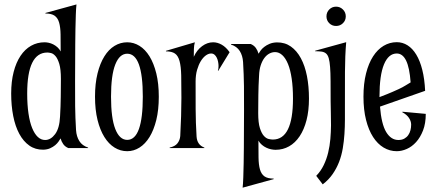

<svg xmlns="http://www.w3.org/2000/svg" viewBox="-20 -678 1996 879"><path d="M323.7 -304.7Q323.2 -247.1 324 -192.9Q324.7 -138.7 328.1 -82.5Q330.1 -52.7 343.3 -32Q356.4 -11.2 383.3 -2.4V0H293Q277.3 -6.8 269.3 -18.6Q261.2 -30.3 257.3 -44.4Q254.4 -39.1 248.3 -30.3Q242.2 -21.5 232.7 -13.4Q223.1 -5.4 209.7 0.7Q196.3 6.8 178.2 7.3Q141.6 7.8 114.3 -11.5Q86.9 -30.8 68.4 -65.2Q49.8 -99.6 40.5 -147Q31.2 -194.3 31.2 -250Q31.2 -305.2 42.5 -348.6Q53.7 -392.1 74 -422.4Q94.2 -452.6 122.3 -468.5Q150.4 -484.4 184.1 -484.4Q192.9 -484.4 203.1 -482.2Q213.4 -480 223.6 -474.9Q233.9 -469.7 242.9 -461.7Q252 -453.6 257.8 -442.4Q257.8 -487.8 257.3 -520.5Q256.8 -553.2 250.7 -574.5Q244.6 -595.7 230.2 -606Q215.8 -616.2 188 -616.2V-618.7L330.1 -657.7Q328.1 -640.1 327.1 -610.4Q326.2 -580.6 325.4 -545.9Q324.7 -511.2 324.5 -475.6Q324.2 -439.9 324.2 -410.2ZM186.5 -37.1Q212.4 -37.1 232.4 -64Q252.4 -90.8 254.9 -144.5Q256.3 -168.9 257.1 -190.7Q257.8 -212.4 258.1 -233.2Q258.3 -253.9 258.5 -274.4Q258.8 -294.9 258.8 -316.9Q258.8 -360.8 251.5 -385.3Q244.1 -409.7 234.1 -421.1Q224.1 -432.6 213.6 -435.1Q203.1 -437.5 196.8 -437.5Q104.5 -437.5 104.5 -250Q104.5 -198.2 110.4 -158.4Q116.2 -118.7 127.2 -91.8Q138.2 -64.9 153.1 -51Q168 -37.1 186.5 -37.1Z M488.3 -235.4Q488.3 -137.2 507.8 -87.4Q527.3 -37.6 562.5 -37.6Q598.1 -37.6 616 -87.4Q633.8 -137.2 633.8 -235.4Q633.8 -333.5 616 -382.8Q598.1 -432.1 562.5 -432.1Q527.3 -432.1 507.8 -382.8Q488.3 -333.5 488.3 -235.4ZM415 -235.4Q415 -295.4 426.5 -341.8Q438 -388.2 457.8 -419.9Q477.5 -451.7 504.4 -468Q531.2 -484.4 562.5 -484.4Q592.3 -484.4 618.7 -468Q645 -451.7 664.6 -419.9Q684.1 -388.2 695.6 -341.8Q707 -295.4 707 -235.4Q707 -175.3 695.6 -128.9Q684.1 -82.5 664.6 -50.8Q645 -19 618.7 -2.4Q592.3 14.2 562.5 14.2Q531.2 14.2 504.4 -2.4Q477.5 -19 457.8 -50.8Q438 -82.5 426.5 -128.9Q415 -175.3 415 -235.4Z M867.2 -418Q881.3 -449.2 905.3 -466.8Q929.2 -484.4 955.6 -484.4Q975.6 -484.4 995.1 -473.4Q1014.6 -462.4 1031.2 -439L979 -353.5L977.5 -354.5Q980.5 -362.3 980.5 -375.5Q980.5 -384.8 978.5 -395Q976.6 -405.3 972.4 -413.8Q968.3 -422.4 961.9 -427.7Q955.6 -433.1 946.3 -433.1Q934.6 -433.1 922.1 -424.1Q909.7 -415 899.4 -398.4Q889.2 -381.8 882.3 -358.2Q875.5 -334.5 875.5 -304.7Q875.5 -240.7 875.7 -178.5Q876 -116.2 879.9 -53.2Q882.3 -14.6 915.5 -2.4V0H756.8V-2.4Q781.7 -7.8 792.7 -22.2Q803.7 -36.6 805.2 -55.2Q807.6 -103.5 809.1 -146.2Q810.5 -189 810.5 -230Q810.5 -292 809.6 -333Q808.6 -374 802 -398.4Q795.4 -422.9 781 -432.9Q766.6 -442.9 739.7 -442.9V-445.3L872.1 -484.4Q868.2 -471.2 867.7 -453.9Q867.2 -436.5 867.2 -418Z M1097.2 -171.9Q1097.7 -229.5 1096.9 -283.7Q1096.2 -337.9 1092.8 -394Q1090.8 -423.8 1077.6 -444.6Q1064.5 -465.3 1037.6 -474.1V-476.6H1127.9Q1143.6 -469.7 1151.6 -458Q1159.7 -446.3 1163.6 -432.1Q1166.5 -437.5 1172.9 -446.3Q1179.2 -455.1 1189.5 -463.1Q1199.7 -471.2 1214.1 -477.3Q1228.5 -483.4 1247.6 -483.9Q1284.2 -484.4 1311.5 -465.1Q1338.9 -445.8 1357.4 -411.4Q1376 -377 1385.3 -329.6Q1394.5 -282.2 1394.5 -226.6Q1394.5 -171.4 1383.3 -127.9Q1372.1 -84.5 1351.8 -54.2Q1331.5 -23.9 1303.5 -8.1Q1275.4 7.8 1241.7 7.8Q1232.4 7.8 1221.4 5.6Q1210.4 3.4 1199.5 -1.7Q1188.5 -6.8 1179 -14.9Q1169.4 -22.9 1163.1 -34.2Q1163.1 11.2 1163.6 43.9Q1164.1 76.7 1170.2 97.9Q1176.3 119.1 1190.7 129.4Q1205.1 139.6 1232.9 139.6V142.1L1090.8 181.2Q1092.8 163.6 1093.8 133.8Q1094.7 104 1095.5 69.3Q1096.2 34.7 1096.4 -1Q1096.7 -36.6 1096.7 -66.4ZM1239.3 -439.5Q1225.6 -439.5 1212.9 -432.6Q1200.2 -425.8 1190.2 -412.4Q1180.2 -398.9 1173.6 -378.9Q1167 -358.9 1166 -332Q1164.6 -307.6 1163.8 -285.9Q1163.1 -264.2 1162.8 -243.4Q1162.6 -222.7 1162.4 -202.1Q1162.1 -181.6 1162.1 -159.7Q1162.1 -115.7 1169.9 -91.3Q1177.7 -66.9 1188.5 -55.4Q1199.2 -43.9 1210.7 -41.5Q1222.2 -39.1 1229 -39.1Q1321.3 -39.1 1321.3 -226.6Q1321.3 -278.3 1315.4 -318.1Q1309.6 -357.9 1298.6 -384.8Q1287.6 -411.6 1272.5 -425.5Q1257.3 -439.5 1239.3 -439.5Z M1493.7 -213.4Q1493.7 -268.6 1493.4 -307.1Q1493.2 -345.7 1491.2 -371.1Q1489.3 -396.5 1485.1 -411.1Q1481 -425.8 1472.9 -432.9Q1464.8 -439.9 1452.6 -441.7Q1440.4 -443.4 1422.9 -443.4V-445.8L1564.9 -484.9Q1559.6 -422.4 1559.3 -349.1Q1559.1 -275.9 1559.1 -195.3Q1559.1 -164.1 1559.1 -130.9Q1559.1 -97.7 1556.9 -64.5Q1554.7 -31.2 1549.3 1Q1543.9 33.2 1532.5 63Q1521 92.8 1502.9 118.9Q1484.9 145 1457.5 166L1427.7 127Q1448.7 105.5 1461.9 78.1Q1475.1 50.8 1482.4 20.5Q1489.7 -9.8 1492.4 -41.7Q1495.1 -73.7 1495.4 -104.5Q1495.6 -135.3 1494.6 -163.1Q1493.7 -190.9 1493.7 -213.4ZM1474.6 -603Q1474.6 -621.6 1487.3 -634.5Q1500 -647.5 1518.6 -647.5Q1537.1 -647.5 1550 -634.5Q1563 -621.6 1563 -603Q1563 -584.5 1550 -571.8Q1537.1 -559.1 1518.6 -559.1Q1500 -559.1 1487.3 -571.8Q1474.6 -584.5 1474.6 -603Z M1822.3 -166.5 1929.2 -156.7Q1929.2 -112.8 1916.7 -80.8Q1904.3 -48.8 1885 -27.6Q1865.7 -6.3 1842.3 3.9Q1818.8 14.2 1796.4 14.2Q1764.2 14.2 1736.3 -2.4Q1708.5 -19 1688 -50.8Q1667.5 -82.5 1655.8 -128.9Q1644 -175.3 1644 -235.4Q1644 -295.4 1655.8 -341.8Q1667.5 -388.2 1688 -419.9Q1708.5 -451.7 1736.3 -468.3Q1764.2 -484.9 1796.4 -484.9Q1823.2 -484.9 1845.9 -470.5Q1868.7 -456.1 1885.7 -428Q1902.8 -399.9 1913.3 -358.2Q1923.8 -316.4 1926.3 -262.2L1719.7 -189.9Q1726.1 -109.9 1748 -73.5Q1770 -37.1 1803.7 -37.1Q1819.8 -37.1 1830.8 -43.2Q1841.8 -49.3 1848.9 -59.3Q1856 -69.3 1859.1 -81.8Q1862.3 -94.2 1862.3 -107.4Q1862.3 -123 1852.3 -138.2Q1842.3 -153.3 1821.8 -164.1ZM1717.3 -233.4Q1731.4 -238.8 1752.4 -247.1Q1773.4 -255.4 1805.2 -270Q1823.2 -278.3 1836.4 -286.6Q1849.6 -294.9 1859.9 -300.8Q1855 -368.7 1839.1 -400.9Q1823.2 -433.1 1796.4 -433.1Q1758.8 -433.1 1738 -383.3Q1717.3 -333.5 1717.3 -235.4Z"/></svg>

Font: Smythe
Style: Regular
Weight: 400
Version: Version 1.000